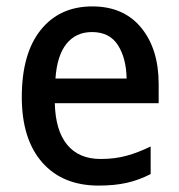

<svg xmlns="http://www.w3.org/2000/svg" viewBox="-20 -569 559 599"><path d="M268 -549Q366 -549 420.5 -482.5Q475 -416 475 -307V-247H151Q153 -162 189.5 -117.5Q226 -73 294 -73Q338 -73 374.5 -83Q411 -93 450 -112V-26Q413 -7 375 1.5Q337 10 288 10Q175 10 111.5 -62.5Q48 -135 48 -266Q48 -402 107 -475.5Q166 -549 268 -549ZM267 -469Q217 -469 187.5 -432.5Q158 -396 153 -324H375Q374 -387 348 -428Q322 -469 267 -469Z"/></svg>

Font: Noto Sans Kannada SemiCondensed Medium
Style: Regular
Weight: 500
Width: 4
Designer: Jelle Bosma - Monotype Design Team
Foundry: Monotype Imaging Inc.
Version: Version 2.005; ttfautohint (v1.8.4.7-5d5b)